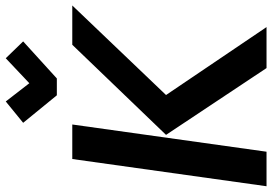

<svg xmlns="http://www.w3.org/2000/svg" viewBox="-178 -806 969 684"><g transform="rotate(-90 307.0 -464.5)"><path d="M211 -867 309 -747H369L501 -867L441 -929L352 -845L287 -929ZM168 -358 406 0H552L310 -358L629 -692H489ZM205 -692H82L-15 0H108Z"/></g></svg>

Font: Cantarell
Style: BoldOblique
Weight: 700
Italic angle: -8°
Designer: Dave Crossland
Version: Version 0.024